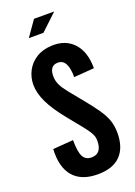

<svg xmlns="http://www.w3.org/2000/svg" viewBox="-171 -981 743 1055"><g transform="rotate(-20 200.0 -453.5)"><path d="M210.5 8Q299 8 343.8 -38Q388.5 -84 388.5 -169.5Q388.5 -209.5 377.5 -242.2Q366.5 -275 340.2 -313.2Q314 -351.5 268 -407Q233.5 -449 210.2 -477.8Q187 -506.5 175.2 -530.8Q163.5 -555 163.5 -582.5Q163.5 -644 212.5 -644Q270 -644 270 -538.5L388.5 -547.5Q388.5 -644 340.5 -695.5Q292.5 -747 211 -743Q157.5 -740.5 120.2 -716.5Q83 -692.5 63.8 -655.2Q44.5 -618 44.5 -575Q44.5 -526.5 71 -471.2Q97.5 -416 154.5 -346Q193.5 -298 216.8 -269.2Q240 -240.5 251.2 -223Q262.5 -205.5 266.2 -193.5Q270 -181.5 270 -167Q270 -91 209 -91Q175.5 -91 160.5 -118.5Q145.5 -146 145.5 -215.5L26.5 -206.5Q21 -101 68 -46.5Q115 8 210.5 8ZM109 -825H194.5L290 -915H172Z"/></g></svg>

Font: League Gothic SemiExpanded
Style: Regular
Weight: 400
Width: 6
Designer: The League of Moveable Type
Version: Version 1.600; ttfautohint (v1.8.3)